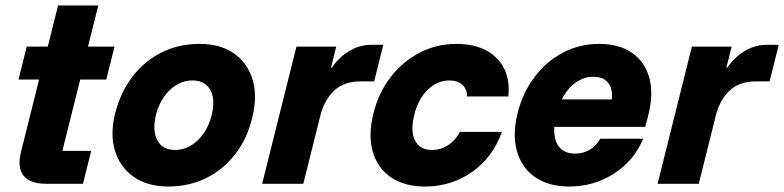

<svg xmlns="http://www.w3.org/2000/svg" viewBox="-20 -670 2859 700"><path d="M147.5 0Q90 0 65.8 -29.6Q41.7 -59.2 57.5 -120L122.5 -380H47.5L77.5 -500H154.2L191.7 -650H338.3L300.8 -500H397.5L367.5 -380H272.5L207.5 -120H312.5L282.5 0Z M593.3 10Q518.3 10 467.9 -25Q417.5 -60 399.2 -120.4Q380.8 -180.8 400 -257.5Q420 -335 463.8 -391.7Q507.5 -448.3 570 -479.2Q632.5 -510 706.7 -510Q782.5 -510 832.1 -475.8Q881.7 -441.7 900.4 -381.2Q919.2 -320.8 900 -242.5Q881.7 -165 837.9 -108.3Q794.2 -51.7 731.7 -20.8Q669.2 10 593.3 10ZM618.3 -123.3Q664.2 -123.3 700.8 -158.3Q737.5 -193.3 751.7 -250Q765.8 -307.5 746.7 -342.1Q727.5 -376.7 681.7 -376.7Q635.8 -376.7 599.2 -341.7Q562.5 -306.7 548.3 -250Q535 -193.3 553.8 -158.3Q572.5 -123.3 618.3 -123.3Z M935.8 0 1060.8 -500H1205.8L1186.7 -423.3H1190Q1215.8 -461.7 1253.8 -484.2Q1291.7 -506.7 1335 -506.7H1377.5L1344.2 -373.3H1295Q1233.3 -373.3 1197.9 -339.2Q1162.5 -305 1148.3 -250L1085.8 0Z M1530 10Q1454.2 10 1405 -23.8Q1355.8 -57.5 1338.8 -117.9Q1321.7 -178.3 1341.7 -257.5Q1360.8 -333.3 1405 -390Q1449.2 -446.7 1510.8 -478.3Q1572.5 -510 1643.3 -510Q1740 -510 1791.3 -457.5Q1842.5 -405 1833.3 -318.3H1683.3Q1682.5 -345.8 1665.4 -361.2Q1648.3 -376.7 1618.3 -376.7Q1574.2 -376.7 1539.2 -342.5Q1504.2 -308.3 1490 -250Q1475.8 -191.7 1493.3 -157.5Q1510.8 -123.3 1555 -123.3Q1586.7 -123.3 1613.8 -140.8Q1640.8 -158.3 1656.7 -189.2H1810Q1776.7 -95.8 1700.8 -42.9Q1625 10 1530 10Z M2055.8 10Q1980 10 1930.8 -24.2Q1881.7 -58.3 1864.6 -119.2Q1847.5 -180 1867.5 -259.2Q1886.7 -334.2 1930 -390.8Q1973.3 -447.5 2033.8 -478.8Q2094.2 -510 2164.2 -510Q2237.5 -510 2284.6 -477.1Q2331.7 -444.2 2347.5 -385.4Q2363.3 -326.7 2343.3 -249.2L2332.5 -207.5H2000.8Q1998.3 -160 2017.9 -135Q2037.5 -110 2076.7 -110Q2106.7 -110 2130.4 -124.2Q2154.2 -138.3 2168.3 -164.2H2325Q2290.8 -83.3 2217.9 -36.7Q2145 10 2055.8 10ZM2028.3 -307.5H2210.8Q2214.2 -347.5 2196.7 -368.8Q2179.2 -390 2143.3 -390Q2108.3 -390 2078.3 -368.8Q2048.3 -347.5 2028.3 -307.5Z M2377.5 0 2502.5 -500H2647.5L2628.3 -423.3H2631.7Q2657.5 -461.7 2695.4 -484.2Q2733.3 -506.7 2776.7 -506.7H2819.2L2785.8 -373.3H2736.7Q2675 -373.3 2639.6 -339.2Q2604.2 -305 2590 -250L2527.5 0Z"/></svg>

Font: Funnel Sans Light ExtraBold
Style: Italic
Weight: 800
Italic angle: -14.036°
Version: Version 1.000